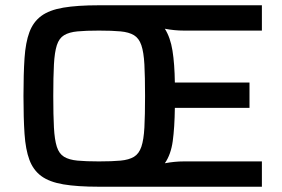

<svg xmlns="http://www.w3.org/2000/svg" viewBox="-20 -708 1069 728"><path d="M355 0Q273 0 220 -9Q167 -18 136.5 -40.5Q106 -63 91.5 -102Q77 -141 73 -200.5Q69 -260 69 -344Q69 -428 73 -487.5Q77 -547 91.5 -586Q106 -625 136.5 -647.5Q167 -670 220 -679Q273 -688 355 -688H973V-592H677Q642 -592 605 -599Q626 -566 634 -516Q642 -466 643 -395H926V-299H643Q642 -224 635 -173Q628 -122 605 -89Q642 -96 677 -96H973V0ZM355 -96Q405 -96 437 -99Q469 -102 488 -113.5Q507 -125 516 -151.5Q525 -178 527.5 -224.5Q530 -271 530 -344Q530 -417 527.5 -463.5Q525 -510 516 -536.5Q507 -563 488 -574.5Q469 -586 437 -589Q405 -592 355 -592Q306 -592 274 -589Q242 -586 223 -574.5Q204 -563 195.5 -536.5Q187 -510 184.5 -463.5Q182 -417 182 -344Q182 -271 184.5 -224.5Q187 -178 195.5 -151.5Q204 -125 223 -113.5Q242 -102 274 -99Q306 -96 355 -96Z"/></svg>

Font: Saira Medium
Style: Regular
Weight: 500
Designer: Hector Gatti with collaboration of the Omnibus-Type team
Foundry: Omnibus-Type
Version: Version 1.100; ttfautohint (v1.8.3)